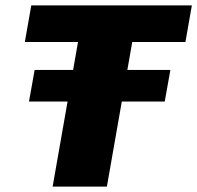

<svg xmlns="http://www.w3.org/2000/svg" viewBox="-20 -695 734 715"><path d="M88 -317H593.5L614.5 -434.5H109ZM176 0H378L472.5 -538.5H670.5L694.5 -675H96.5L72.5 -538.5H270.5Z"/></svg>

Font: Anybody UltraCondensed Thin ExtraBold
Style: Italic
Weight: 800
Italic angle: -10°
Version: Version 1.111